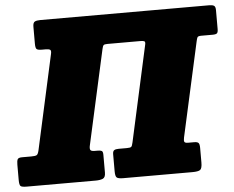

<svg xmlns="http://www.w3.org/2000/svg" viewBox="-87 -812 1067 874"><g transform="rotate(-5 447.0 -375.0)"><path d="M594 -598Q596.5 -610 591 -612.5Q585.5 -615 573.5 -615H422.5Q409 -615 405.2 -611.2Q401.5 -607.5 398.5 -594L303.5 -164.5Q299.5 -148.5 302.8 -141.8Q306 -135 322.5 -135H336Q349 -135 354.8 -131.8Q360.5 -128.5 360.5 -114V-32.5Q360.5 -10.5 348 -5.2Q335.5 0 315.5 0H0.5Q-21.5 0 -27.5 -5.2Q-33.5 -10.5 -33.5 -33.5V-103Q-33.5 -120 -29.8 -127.5Q-26 -135 -9 -135H32.5Q51 -135 57.5 -138.5Q64 -142 68 -160L163 -592Q166.5 -607 161 -611Q155.5 -615 139.5 -615H123.5Q105.5 -615 99.8 -619.8Q94 -624.5 94 -645V-722Q94 -740.5 102.2 -745.2Q110.5 -750 127.5 -750H900Q914 -750 921.2 -745.8Q928.5 -741.5 928.5 -725.5V-639Q928.5 -624.5 923.8 -619.8Q919 -615 903.5 -615H851.5Q837 -615 834 -609.5Q831 -604 828 -589.5L733 -160Q730 -146 732.8 -140.5Q735.5 -135 749.5 -135H777Q792 -135 797 -129.5Q802 -124 802 -106.5V-40.5Q802 -13 793 -6.5Q784 0 757.5 0H441Q419 0 412 -5.8Q405 -11.5 405 -35V-112.5Q405 -126.5 411.8 -130.8Q418.5 -135 432 -135H469Q485 -135 489.5 -138.5Q494 -142 497.5 -159Z"/></g></svg>

Font: Besley* Narrow Fatface
Style: Italic
Weight: 900
Width: 4
Italic angle: -13°
Designer: Owen Earl
Foundry: indestructible type*
Version: Version 3.000; ttfautohint (v1.8.3)